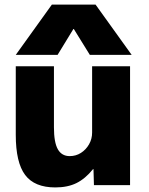

<svg xmlns="http://www.w3.org/2000/svg" viewBox="-20 -810 651 840"><path d="M222 10Q131 10 90 -44.5Q49 -99 49 -220V-520H216V-253Q216 -187 233 -157Q250 -127 285 -127Q312 -127 334 -141Q356 -155 369.5 -178.5Q383 -202 383 -230V-520H549V0H391L389 -70H387Q353 -28 314.5 -9Q276 10 222 10ZM49 -570 207 -790H398L556 -570H373L303 -683H301L232 -570Z"/></svg>

Font: M PLUS 2 Thin ExtraBold
Style: Regular
Weight: 800
Version: Version 1.001